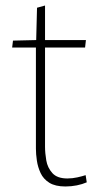

<svg xmlns="http://www.w3.org/2000/svg" viewBox="-20 -665 368 695"><path d="M217 10Q180 10 158.5 -3.5Q137 -17 127 -38.5Q117 -60 113.5 -83.5Q110 -107 110 -127V-493H24L27 -518L111 -520L114 -637L143 -645V-520H291L288 -493H143V-134Q143 -111 147.5 -84.5Q152 -58 169.5 -38.5Q187 -19 224 -19Q242 -19 260 -23Q278 -27 290 -31L294 -5Q278 2 258 6Q238 10 217 10Z"/></svg>

Font: Murecho Thin ExtraLight
Style: Regular
Weight: 250
Version: Version 1.010